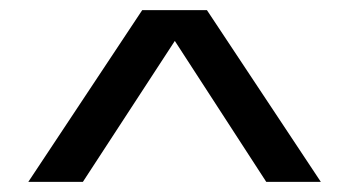

<svg xmlns="http://www.w3.org/2000/svg" viewBox="-20 -755 676 380"><path d="M36 -395H144L326 -674L507 -395H615L389.5 -735H261.5Z"/></svg>

Font: League Gothic SemiExpanded
Style: Regular
Weight: 400
Width: 6
Designer: The League of Moveable Type
Version: Version 1.600; ttfautohint (v1.8.3)